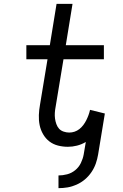

<svg xmlns="http://www.w3.org/2000/svg" viewBox="-20 -755 640 998"><path d="M284 223V157Q306 157 329 151Q352 145 371 129.5Q390 114 400.5 92Q411 70 415 48L426 -17Q404 -4 380 2Q356 8 333 8Q306 8 281 1.5Q256 -5 236.5 -20Q217 -35 204 -57.5Q191 -80 186 -105Q181 -130 182 -157Q183 -184 188 -211L227 -447H117V-520H239L274 -735H357L322 -520H520V-447H310L269 -199Q266 -184 265 -168.5Q264 -153 266 -138.5Q268 -124 273 -110Q278 -96 287 -86Q296 -76 310.5 -71Q325 -66 340 -66Q354 -66 367.5 -70.5Q381 -75 392.5 -84Q404 -93 413 -105Q422 -117 428.5 -130Q435 -143 440 -156.5Q445 -170 448 -184L525 -165L490 48Q486 72 478 95Q470 118 455.5 139.5Q441 161 421.5 177.5Q402 194 378.5 204.5Q355 215 331.5 219Q308 223 284 223Z"/></svg>

Font: Iosevka HT Extended
Style: Italic
Weight: 400
Width: 7
Italic angle: -9°
Monospace: yes
Designer: Belleve Invis
Foundry: Belleve Invis
Version: Version 32.3.0; ttfautohint (v1.8.4)